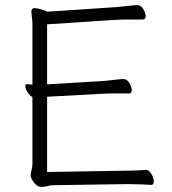

<svg xmlns="http://www.w3.org/2000/svg" viewBox="-20 -730 678 758"><path d="M576 0Q568 -1 541.5 -2Q515 -3 489 -3H473L195 1Q179 1 167.5 4.5Q156 8 141 8Q128 8 114.5 -9Q101 -26 101 -37Q101 -44 104.5 -58Q108 -72 108 -84V-347Q97 -353 88.5 -366.5Q80 -380 80 -390Q80 -398 87 -398H89Q94 -397 98.5 -396.5Q103 -396 108 -396V-604Q108 -620 108 -634.5Q108 -649 106 -661Q105 -669 104.5 -674.5Q104 -680 104 -684Q104 -698 116 -698Q125 -698 137.5 -694.5Q150 -691 159 -687.5Q168 -684 168 -684L440 -702Q463 -704 488.5 -707Q514 -710 523 -710Q536 -710 545.5 -694.5Q555 -679 555 -667Q555 -653 544 -653H502Q487 -653 471 -653Q455 -653 441 -652L166 -634V-397L385 -410Q408 -412 433.5 -415Q459 -418 468 -418Q481 -418 490.5 -402.5Q500 -387 500 -375Q500 -361 489 -361H447Q432 -361 416 -361Q400 -361 386 -360L166 -348V-51L472 -56Q494 -56 517 -57Q540 -58 555 -59H556Q569 -59 578 -43Q587 -27 587 -14Q587 0 577 0Z"/></svg>

Font: Moon Stars Kai T Light
Style: Regular
Weight: 300
Designer: GuiWonder
Version: Version 1.101